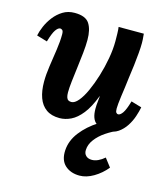

<svg xmlns="http://www.w3.org/2000/svg" viewBox="-115 -600 827 949"><g transform="rotate(15 298.5 -125.5)"><path d="M211 11Q169 11 142.5 -8Q116 -27 103.5 -61.5Q91 -96 91 -143Q91 -180 97.5 -224Q104 -268 110.5 -312Q117 -356 117 -392Q117 -409 111.5 -413.5Q106 -418 101 -418Q90 -418 78 -401Q66 -384 53 -339L-1 -355Q3 -376 14.5 -403Q26 -430 45 -454.5Q64 -479 90 -495Q116 -511 150 -511Q206 -511 225.5 -481Q245 -451 245 -398Q245 -368 241 -330.5Q237 -293 232 -254Q227 -215 223 -180.5Q219 -146 219 -123Q219 -108 222 -98.5Q225 -89 231 -85Q237 -81 247 -81Q264 -81 282.5 -103Q301 -125 318 -162.5Q335 -200 349 -245.5Q363 -291 371.5 -338.5Q380 -386 380 -428Q380 -442 379.5 -465Q379 -488 377 -500H506Q508 -479 508.5 -470.5Q509 -462 509 -452Q509 -431 506.5 -401.5Q504 -372 500 -338Q496 -304 491 -270Q488 -243 484.5 -218Q481 -193 478 -171.5Q475 -150 473.5 -133.5Q472 -117 472 -108Q472 -92 476.5 -87Q481 -82 486 -82Q497 -82 509 -99Q521 -116 534 -161L588 -145Q584 -124 575 -97Q566 -70 550 -45.5Q534 -21 511 -5Q488 11 455 11Q423 11 397 -8Q371 -27 371 -80Q371 -100 373 -114Q375 -128 376 -145H375Q352 -85 325 -51Q298 -17 269 -3Q240 11 211 11ZM380 260Q334 260 305.5 234Q277 208 280 157Q283 107 317 63Q351 19 404 -14.5Q457 -48 515 -67L511 -5Q479 8 448.5 28.5Q418 49 398.5 75Q379 101 378 129Q377 147 388 158Q399 169 419 169Q434 169 450.5 161.5Q467 154 483 140L516 183Q488 217 451.5 238.5Q415 260 380 260Z"/></g></svg>

Font: Lora Italic
Style: Italic
Weight: 400
Italic angle: -3°
Designer: Olga Karpushina, Alexei Vanyashin (Cyrillic)
Foundry: Cyreal
Version: Version 2.210; ttfautohint (v1.8.1.43-b0c9)